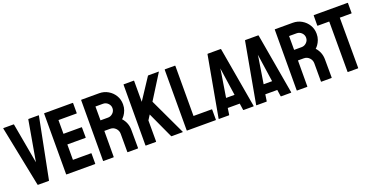

<svg xmlns="http://www.w3.org/2000/svg" viewBox="-26 -1374 3988 2051"><g transform="rotate(-20 1968.0 -348.0)"><path d="M272.9 0H151.9Q147.5 0 147 -4.9L8.8 -691.9Q7.8 -695.8 12.7 -695.8H126Q129.9 -695.8 130.9 -691.9L212.9 -233.9L293 -691.9Q293.9 -695.8 297.9 -695.8H409.7Q415 -695.8 413.6 -691.9L277.8 -4.9Q277.3 0 272.9 0Z M799.3 0H476.1Q472.2 0 472.2 -4.9L473.1 -691.9Q473.1 -695.8 477.1 -695.8H798.3Q802.2 -695.8 802.2 -690.9V-579.1Q802.2 -575.2 798.3 -575.2H593.3V-418.9H798.3Q802.2 -418.9 802.2 -415L803.2 -301.8Q803.2 -297.9 799.3 -297.9H593.3V-123H799.3Q803.2 -123 803.2 -118.2V-3.9Q803.2 0 799.3 0Z M1009.3 0H896Q892.1 0 892.1 -4.9L894 -691.9Q894 -695.8 897.9 -695.8H1100.1Q1154.3 -695.8 1199.7 -669.4Q1245.1 -643.1 1272.2 -598.6Q1299.3 -554.2 1299.3 -498Q1299.3 -461.4 1288.1 -431.6Q1276.9 -401.9 1262 -381.3Q1247.1 -360.8 1234.9 -351.1Q1289.1 -291 1289.1 -210L1290 -4.9Q1290 0 1285.2 0H1171.9Q1168 0 1168 -2.9V-210Q1168 -246.1 1142.6 -272.5Q1117.2 -298.8 1080.1 -298.8H1014.2L1013.2 -4.9Q1013.2 0 1009.3 0ZM1100.1 -576.2H1014.2V-418.9H1100.1Q1130.9 -418.9 1155 -441.9Q1179.2 -464.8 1179.2 -498Q1179.2 -529.8 1155.8 -553Q1132.3 -576.2 1100.1 -576.2Z M1491.2 0H1377.9Q1374 0 1374 -4.9L1376 -690.9Q1376 -695.8 1379.9 -695.8H1492.2Q1496.1 -695.8 1496.1 -690.9V-454.1L1652.8 -691.9Q1656.7 -695.8 1660.2 -695.8H1774.9Q1779.3 -695.8 1776.9 -691.9L1604 -416L1797.9 -3.9Q1800.3 0 1793 0H1670.9Q1666 0 1665 -3.9L1529.8 -297.9L1495.1 -243.2V-4.9Q1495.1 0 1491.2 0Z M2169.9 0H1846.7Q1842.8 0 1842.8 -4.9L1843.8 -690.9Q1843.8 -695.8 1848.6 -695.8H1960Q1964.8 -695.8 1964.8 -690.9L1963.9 -123H2169.9Q2174.8 -123 2174.8 -118.2V-4.9Q2174.8 0 2169.9 0Z M2206.1 -4.9 2330.1 -691.9Q2331.1 -695.8 2335 -695.8H2480Q2483.9 -695.8 2484.9 -691.9L2604 -4.9Q2604.5 0 2600.1 0H2489.3Q2484.4 0 2483.9 -4.9L2473.1 -78.1H2336.9L2326.2 -4.9Q2325.7 0 2321.3 0H2210Q2206.1 0 2206.1 -4.9ZM2401.9 -465.8 2356.9 -185.1H2453.1L2412.1 -465.8L2406.2 -502.9Z M2632.8 -4.9 2756.8 -691.9Q2757.8 -695.8 2761.7 -695.8H2906.7Q2910.6 -695.8 2911.6 -691.9L3030.8 -4.9Q3031.2 0 3026.9 0H2916Q2911.1 0 2910.6 -4.9L2899.9 -78.1H2763.7L2752.9 -4.9Q2752.4 0 2748 0H2636.7Q2632.8 0 2632.8 -4.9ZM2828.6 -465.8 2783.7 -185.1H2879.9L2838.9 -465.8L2833 -502.9Z M3210.4 0H3097.2Q3093.3 0 3093.3 -4.9L3095.2 -691.9Q3095.2 -695.8 3099.1 -695.8H3301.3Q3355.5 -695.8 3400.9 -669.4Q3446.3 -643.1 3473.4 -598.6Q3500.5 -554.2 3500.5 -498Q3500.5 -461.4 3489.3 -431.6Q3478 -401.9 3463.1 -381.3Q3448.2 -360.8 3436 -351.1Q3490.2 -291 3490.2 -210L3491.2 -4.9Q3491.2 0 3486.3 0H3373Q3369.1 0 3369.1 -2.9V-210Q3369.1 -246.1 3343.8 -272.5Q3318.4 -298.8 3281.2 -298.8H3215.3L3214.4 -4.9Q3214.4 0 3210.4 0ZM3301.3 -576.2H3215.3V-418.9H3301.3Q3332 -418.9 3356.2 -441.9Q3380.4 -464.8 3380.4 -498Q3380.4 -529.8 3356.9 -553Q3333.5 -576.2 3301.3 -576.2Z M3788.6 0H3675.8Q3671.4 0 3671.4 -4.9V-575.2H3541.5Q3536.6 -575.2 3536.6 -580.1L3537.6 -691.9Q3537.6 -695.8 3541.5 -695.8H3921.4Q3926.8 -695.8 3926.8 -691.9V-580.1Q3926.8 -575.2 3922.9 -575.2H3791.5L3792.5 -4.9Q3792.5 0 3788.6 0Z"/></g></svg>

Font: Koulen
Style: Regular
Weight: 400
Designer: Danh Hong
Version: Version 8.00;December 21, 2023;FontCreator 13.0.0.2620 64-bi